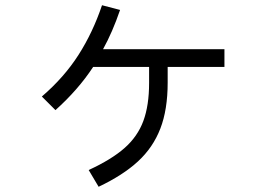

<svg xmlns="http://www.w3.org/2000/svg" viewBox="-20 -652 1040 734"><path d="M838 -464V-396H621V-336Q621 -233 593 -160.5Q565 -88 507.5 -35Q450 18 357 62L319 -2Q406 -42 456 -86Q506 -130 528 -189.5Q550 -249 550 -335V-396H336Q279 -309 192 -231L140 -283Q225 -356 280 -442Q335 -528 370 -632L439 -614Q410 -529 374 -464Z"/></svg>

Font: IBM Plex Sans SC
Style: Regular
Weight: 400
Designer: Mike Abbink; Paul van der Laan; Pieter van Rosmalen; Eunyou Noh; Wujin Sim; Chorong Kim; Dohee Lee; Yejin We; Jinhee Kim
Foundry: Sandoll Inc.
Version: Version 1.000